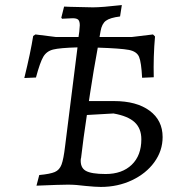

<svg xmlns="http://www.w3.org/2000/svg" viewBox="-20 -729 701 758"><path d="M622 -188Q622 -134 589.5 -89Q557 -44 501 -17.5Q445 9 378 9Q357 9 317 5Q280 0 248 0Q218 0 124 4L135 -38Q178 -42 196.5 -50Q215 -58 223 -79.5Q231 -101 237 -152L286 -542Q216 -540 190 -533.5Q164 -527 151 -505Q138 -483 122 -423L76 -421Q101 -523 111 -587L120 -593L200 -583H290L293 -604Q295 -624 295 -629Q295 -645 289 -651Q283 -657 267 -657L225 -655L222 -659L233 -703L258 -702L347 -700Q382 -700 461 -709L454 -664Q414 -659 398 -647Q382 -635 377 -606L373 -583H501L584 -593L592 -585Q585 -506 587 -424L541 -422Q538 -483 529 -504.5Q520 -526 488.5 -532Q457 -538 366 -541Q349 -449 336 -363L331 -330H430Q519 -330 570.5 -292Q622 -254 622 -188ZM428 -281 323 -275Q309 -183 300 -105L299 -102Q296 -68 318 -55Q340 -42 397 -42Q462 -42 500 -78.5Q538 -115 538 -179Q538 -222 511.5 -246.5Q485 -271 428 -281Z"/></svg>

Font: Alegreya SC
Style: Italic
Weight: 400
Italic angle: -7°
Designer: Juan Pablo del Peral
Foundry: Huerta Tipografica
Version: Version 2.007; ttfautohint (v1.6)